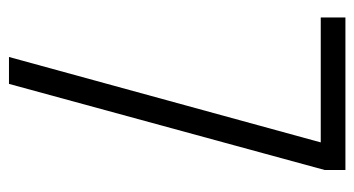

<svg xmlns="http://www.w3.org/2000/svg" viewBox="-201 -589 790 428"><g transform="rotate(90 194.0 -375.0)"><path d="M107 0 304 -719 322 -695H19V-750H359V-704L167 0Z"/></g></svg>

Font: Mohave Light Light
Style: Regular
Weight: 300
Version: Version 2.003